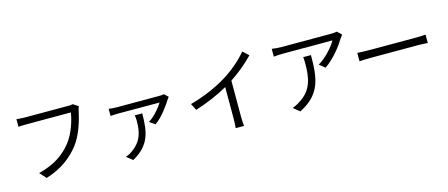

<svg xmlns="http://www.w3.org/2000/svg" viewBox="-52 -1432 5044 2160"><g transform="rotate(-15 2470.0 -352.0)"><path d="M861 -665 800 -704C781 -699 762 -699 747 -699C701 -699 302 -699 245 -699C212 -699 173 -702 145 -705V-617C171 -618 205 -620 245 -620C302 -620 698 -620 756 -620C742 -524 696 -385 625 -294C541 -187 429 -102 235 -53L303 22C487 -36 606 -129 697 -246C776 -349 824 -510 846 -615C850 -634 854 -651 861 -665Z M1865 -505 1820 -547C1807 -544 1780 -542 1765 -542C1717 -542 1310 -542 1271 -542C1241 -542 1205 -545 1177 -549V-466C1208 -468 1241 -470 1271 -470C1310 -470 1693 -469 1749 -469C1720 -420 1648 -332 1577 -289L1642 -244C1732 -306 1816 -431 1845 -478C1850 -486 1859 -498 1865 -505ZM1529 -402H1442C1445 -382 1448 -362 1448 -342C1448 -212 1429 -102 1294 -11C1271 5 1247 15 1225 23L1296 79C1507 -38 1527 -189 1529 -402Z M2086 -361 2126 -283C2265 -326 2402 -386 2507 -446V-76C2507 -38 2504 12 2501 31H2599C2595 11 2593 -38 2593 -76V-498C2695 -566 2787 -642 2863 -721L2796 -783C2727 -700 2627 -613 2523 -548C2412 -478 2259 -408 2086 -361Z M3931 -676 3882 -723C3867 -720 3831 -717 3812 -717C3752 -717 3286 -717 3238 -717C3201 -717 3159 -721 3124 -726V-635C3163 -639 3201 -641 3238 -641C3285 -641 3738 -641 3808 -641C3775 -579 3681 -470 3589 -417L3655 -364C3769 -443 3864 -572 3904 -640C3911 -651 3924 -666 3931 -676ZM3532 -544H3442C3445 -518 3446 -496 3446 -472C3446 -305 3424 -162 3269 -68C3241 -48 3207 -32 3179 -23L3253 37C3508 -90 3532 -273 3532 -544Z M4042 -433V-335C4073 -338 4126 -340 4181 -340C4256 -340 4655 -340 4730 -340C4775 -340 4817 -336 4837 -335V-433C4815 -431 4779 -428 4729 -428C4655 -428 4255 -428 4181 -428C4125 -428 4072 -431 4042 -433Z"/></g></svg>

Font: Noto Sans KR
Style: Regular
Weight: 400
Designer: Ryoko NISHIZUKA 西塚涼子 (kana, bopomofo & ideographs); Paul D. Hunt (Latin, Greek & Cyrillic); Sandoll Communications 산돌커뮤니
Foundry: Adobe
Version: Version 2.004;hotconv 1.0.118;makeotfexe 2.5.65603